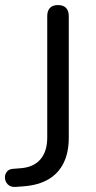

<svg xmlns="http://www.w3.org/2000/svg" viewBox="-32 -732 378 758"><path d="M29 6Q9.5 7 -1.5 -4.2Q-12.5 -15.5 -12.5 -32Q-12.5 -44.5 -4.5 -54.5Q3.5 -64.5 19.5 -65.5L51 -68Q101 -72 127.8 -103.2Q154.5 -134.5 154.5 -188.5V-668.5Q154.5 -690 165.5 -701Q176.5 -712 197 -712Q217.5 -712 228.5 -701Q239.5 -690 239.5 -668.5V-188Q239.5 -130 219.2 -88.8Q199 -47.5 159.5 -24.2Q120 -1 62 3.5Z"/></svg>

Font: Nunito ExtraLight
Style: Regular
Weight: 200
Designer: Vernon Adams
Foundry: Vernon Adams
Version: Version 3.602;April 4, 2023;FontCreator 14.0.0.2856 64-bit